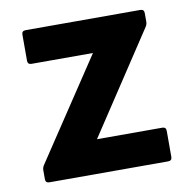

<svg xmlns="http://www.w3.org/2000/svg" viewBox="-64 -582 643 646"><g transform="rotate(-10 257.5 -259.0)"><path d="M54 0Q41 0 41 -13V-44Q41 -52 46 -60L274 -403H64Q51 -403 51 -416V-505Q51 -518 64 -518H456Q469 -518 469 -505V-475Q469 -467 464 -459L237 -115H460Q473 -115 473 -102V-13Q473 0 460 0Z"/></g></svg>

Font: LINE Seed Sans KR Bold
Style: Regular
Weight: 700
Designer: LINE BX Design & Sandoll Inc & Dalton Maag Ltd
Foundry: Sandoll Inc.
Version: Version 1.000